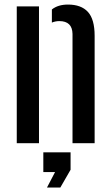

<svg xmlns="http://www.w3.org/2000/svg" viewBox="-20 -628 486 842"><path d="M298 0V-479Q297 -535.5 240 -535.5Q223.5 -535.5 207.5 -529V-586.5Q234.5 -608 278 -608Q336 -608 365.5 -575.8Q395 -543.5 395 -471V0ZM53.5 0V-600H151V0ZM186 194.5 221.5 126.5H170V40H289.5V116.5L244.5 194.5Z"/></svg>

Font: Big Shoulders Stencil Text SemiBold
Style: Regular
Weight: 600
Designer: Patric King
Foundry: XO Type Co
Version: Version 1.000